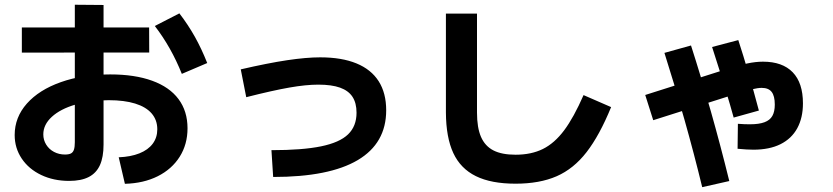

<svg xmlns="http://www.w3.org/2000/svg" viewBox="-20 -766 3497 806"><path d="M640.3 -223.3Q640.3 -262.3 616.6 -289.8Q592.9 -317.2 547.3 -331.3Q501.6 -345.4 436.5 -345.4Q359.4 -345.4 296.4 -326.9Q233.4 -308.4 197.6 -275.6Q161.8 -242.8 161.8 -201.9Q161.8 -178.3 173.9 -158.8Q186 -139.3 206.8 -128.3Q227.6 -117.3 252.8 -117.3Q269.1 -117.3 277.9 -121.9Q286.7 -126.6 290.4 -137.9Q294.1 -149.3 294.1 -169V-746.1L414.7 -745.1V-159.2Q414.7 -106.5 399.5 -72.8Q384.2 -39.2 352.4 -22.9Q320.6 -6.6 270.4 -6.6Q205.1 -6.6 153 -31.4Q100.8 -56.2 71.2 -100.3Q41.6 -144.4 41.6 -199.2Q41.6 -273.5 92.8 -331.2Q144.1 -388.9 235.4 -421.2Q326.6 -453.6 442.8 -453.6Q545.8 -453.6 618.7 -427.1Q691.6 -400.7 729.4 -350Q767.2 -299.3 767.2 -227.5Q767.2 -160.3 734.4 -108.1Q701.5 -55.9 642 -26.1Q582.4 3.6 504.3 5.6L478.4 -105.7Q528.8 -107.7 565.3 -122.3Q601.9 -136.9 621.1 -162.7Q640.3 -188.5 640.3 -223.3ZM71.7 -650.8H606L606.4 -545.6L71.7 -545.2ZM629.9 -656.9 733 -709.9Q769.7 -662.1 797.8 -612Q825.9 -561.9 849.9 -501.4L743.3 -455.9Q698.6 -567.7 629.9 -656.9Z M1476.7 -292.8Q1476.7 -333.7 1459.7 -359.6Q1442.8 -385.4 1407.5 -398.1Q1372.2 -410.7 1316.3 -410.7Q1264.6 -410.7 1195.1 -398.5Q1125.6 -386.4 1013.7 -358L990.7 -474.8Q1103.8 -501 1185.1 -513.2Q1266.4 -525.3 1324.1 -525.3Q1414.3 -525.3 1476.2 -499.9Q1538.1 -474.5 1569.7 -424.9Q1601.2 -375.2 1601.2 -303.1Q1601.2 -164.7 1481.8 -93.9Q1362.4 -23.1 1126.7 -23.1L1119.5 -135.6Q1249.9 -135.6 1327.8 -151.7Q1405.7 -167.7 1441.2 -202Q1476.7 -236.3 1476.7 -292.8Z M1851.9 -293.4V-709H1982.4V-293.4Q1982.4 -230.1 1999.2 -191.4Q2016.1 -152.7 2051.3 -134.6Q2086.5 -116.5 2144.4 -116.5Q2210.3 -116.5 2259 -140.6Q2307.7 -164.7 2348.2 -218.8Q2388.7 -273 2429.7 -366.8L2545.4 -316.4Q2496.7 -197.4 2442.4 -127.4Q2388.2 -57.4 2316.7 -26.1Q2245.2 5.1 2144 5.1Q2041.9 5.1 1977.7 -26.6Q1913.4 -58.2 1882.9 -123.6Q1852.5 -189 1851.9 -293.4Z M3076.3 -141.5 3077.6 -246.3Q3108.4 -243.9 3128.6 -244.3Q3166.5 -244.3 3189.3 -252.9Q3212.2 -261.4 3222.3 -279.4Q3232.5 -297.5 3232.5 -327Q3232.5 -363.3 3219.3 -380.2Q3206.2 -397.1 3177.5 -397.1Q3161.8 -397.1 3137.5 -391.3Q3113.1 -385.6 3058.1 -368.2L3041.7 -362.8L2722.2 -261.4L2688.6 -367.3L3007.9 -468.7Q3081.3 -492.1 3116.8 -499.6Q3152.3 -507.1 3182.9 -507.1Q3264.7 -507.1 3307.7 -462.6Q3350.7 -418.1 3350.7 -332.1Q3350.7 -271.5 3326.8 -227.6Q3302.8 -183.8 3256.4 -160.7Q3210 -137.6 3142.6 -137.6Q3116.6 -137.6 3076.3 -141.5ZM2769.2 -544 2880.8 -575.1Q2923.3 -442.8 2964 -299.1Q3004.7 -155.5 3041.5 -6L2927.8 19.7Q2893.7 -120.9 2853.1 -264.5Q2812.4 -408.2 2769.2 -544ZM2969.3 -568.7 3079.3 -597.7Q3121.3 -469.3 3165.7 -301.9L3059.9 -272.4Q3033.3 -370.3 2969.3 -568.7Z"/></svg>

Font: Pretendard GOV Variable
Style: Regular
Weight: 400
Designer: Base glyphs from Inter by Rasmus Andersson; Hangul glyphs from Noto Sans CJK(Source Han Sans) by Jang Soo-young and Kang
Foundry: Kil Hyung-jin
Version: Version 1.307;Glyphs 3.2 (3192)